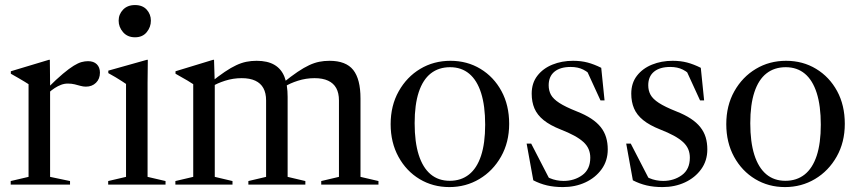

<svg xmlns="http://www.w3.org/2000/svg" viewBox="-20 -750 3488 780"><path d="M337.5 -501.5Q360.5 -501.5 373.2 -489Q386 -476.5 386 -455Q386 -429.5 370 -413.8Q354 -398 329 -398Q318 -398 306.8 -401.2Q295.5 -404.5 283 -407.5Q270.5 -410.5 255.5 -410.5Q241.5 -410.5 228.2 -405.5Q215 -400.5 202.2 -392.2Q189.5 -384 177 -372.5L174.5 -393.5Q210 -429 235.8 -450.5Q261.5 -472 279.5 -483Q297.5 -494 311.2 -497.8Q325 -501.5 337.5 -501.5ZM183.5 -411V-31.5L264.5 -14.5V0H23.5V-14.5L96 -31.5V-408Q89.5 -412.5 79.8 -418.2Q70 -424 56.2 -432.2Q42.5 -440.5 24 -450.5V-460.5L178.5 -507H182.5Z M528.5 -598.5Q498 -598.5 480 -619.2Q462 -640 462 -666Q462 -692 480 -710.8Q498 -729.5 528.5 -729.5Q559 -729.5 576 -710.8Q593 -692 593 -666Q593 -640 576 -619.2Q559 -598.5 528.5 -598.5ZM580.5 -507 579.5 -413.5V-31.5L652.5 -14.5V0H419.5V-14.5L492 -31.5V-409Q486.5 -413 475.2 -420.2Q464 -427.5 449.8 -436Q435.5 -444.5 420 -453V-463L576.5 -507Z M852.5 -411V-31.5L924.5 -14.5V0H692.5V-14.5L765 -31.5V-408Q757 -413.5 742 -422.5Q727 -431.5 693 -450.5V-460.5L845.5 -507H849.5ZM1148.5 -356.5V-31.5L1220.5 -14.5V0H989V-14.5L1061 -31.5V-342Q1061 -372 1050 -392Q1039 -412 1017 -422.2Q995 -432.5 962 -432.5Q927 -432.5 894.2 -422Q861.5 -411.5 841.5 -398.5L833 -413Q867 -440.5 893 -458Q919 -475.5 940 -485.2Q961 -495 980.8 -499Q1000.5 -503 1022.5 -503Q1067 -503 1095 -486.5Q1123 -470 1135.8 -437.5Q1148.5 -405 1148.5 -356.5ZM1444.5 -350V-31.5L1517.5 -14.5V0H1285V-14.5L1357 -31.5V-342Q1357 -372 1346 -392Q1335 -412 1313 -422.2Q1291 -432.5 1258 -432.5Q1223 -432.5 1190.2 -422Q1157.5 -411.5 1137.5 -398.5L1129 -413Q1163 -440.5 1189 -458Q1215 -475.5 1236 -485.2Q1257 -495 1276.8 -499Q1296.5 -503 1318.5 -503Q1385.5 -503 1415 -465.8Q1444.5 -428.5 1444.5 -350Z M1807 -15.5Q1853 -15.5 1885.2 -41Q1917.5 -66.5 1934.2 -117.2Q1951 -168 1951 -243.5Q1951 -320 1934.5 -372Q1918 -424 1886.2 -450.5Q1854.5 -477 1808.5 -477Q1762.5 -477 1730.2 -451.8Q1698 -426.5 1681.2 -375.8Q1664.5 -325 1664.5 -249.5Q1664.5 -173 1681 -121Q1697.5 -69 1729.2 -42.2Q1761 -15.5 1807 -15.5ZM1805.5 10Q1738.5 10 1684.5 -22.5Q1630.5 -55 1598.8 -113Q1567 -171 1567 -245.5Q1567 -321 1599.8 -379.2Q1632.5 -437.5 1687.2 -470.2Q1742 -503 1810 -503Q1878 -503 1932 -470.2Q1986 -437.5 2017.2 -380Q2048.5 -322.5 2048.5 -247Q2048.5 -172 2015.5 -113.8Q1982.5 -55.5 1927.5 -22.8Q1872.5 10 1805.5 10Z M2308 -503Q2340.5 -503 2367 -496Q2393.5 -489 2422.5 -474.5L2436 -342H2419.5L2358.5 -475L2396 -430.5Q2371 -456.5 2349.5 -467.2Q2328 -478 2298.5 -478Q2256 -478 2232.5 -458.8Q2209 -439.5 2209 -403.5Q2209 -382 2218.2 -365Q2227.5 -348 2252 -332Q2276.5 -316 2323 -297.5Q2357.5 -284 2381.8 -268Q2406 -252 2420.8 -233.2Q2435.5 -214.5 2442.2 -192.2Q2449 -170 2449 -143Q2449 -97 2424 -62.5Q2399 -28 2358 -9Q2317 10 2267 10Q2231 10 2202.2 3.2Q2173.5 -3.5 2146.5 -17.5L2119.5 -166.5H2138L2217.5 -12.5L2184.5 -42Q2199 -32.5 2213 -26.5Q2227 -20.5 2241 -17.8Q2255 -15 2269.5 -15Q2313 -15 2345.5 -38.5Q2378 -62 2378 -109.5Q2378 -128.5 2371.2 -144.2Q2364.5 -160 2350 -173.2Q2335.5 -186.5 2312.5 -199Q2289.5 -211.5 2257.5 -224Q2214.5 -241 2188.5 -262Q2162.5 -283 2151.2 -309.5Q2140 -336 2140 -369.5Q2140 -412.5 2163 -442.2Q2186 -472 2224.2 -487.5Q2262.5 -503 2308 -503Z M2712.5 -503Q2745 -503 2771.5 -496Q2798 -489 2827 -474.5L2840.5 -342H2824L2763 -475L2800.5 -430.5Q2775.5 -456.5 2754 -467.2Q2732.5 -478 2703 -478Q2660.5 -478 2637 -458.8Q2613.5 -439.5 2613.5 -403.5Q2613.5 -382 2622.8 -365Q2632 -348 2656.5 -332Q2681 -316 2727.5 -297.5Q2762 -284 2786.2 -268Q2810.5 -252 2825.2 -233.2Q2840 -214.5 2846.8 -192.2Q2853.5 -170 2853.5 -143Q2853.5 -97 2828.5 -62.5Q2803.5 -28 2762.5 -9Q2721.5 10 2671.5 10Q2635.5 10 2606.8 3.2Q2578 -3.5 2551 -17.5L2524 -166.5H2542.5L2622 -12.5L2589 -42Q2603.5 -32.5 2617.5 -26.5Q2631.5 -20.5 2645.5 -17.8Q2659.5 -15 2674 -15Q2717.5 -15 2750 -38.5Q2782.5 -62 2782.5 -109.5Q2782.5 -128.5 2775.8 -144.2Q2769 -160 2754.5 -173.2Q2740 -186.5 2717 -199Q2694 -211.5 2662 -224Q2619 -241 2593 -262Q2567 -283 2555.8 -309.5Q2544.5 -336 2544.5 -369.5Q2544.5 -412.5 2567.5 -442.2Q2590.5 -472 2628.8 -487.5Q2667 -503 2712.5 -503Z M3170.5 -15.5Q3216.5 -15.5 3248.8 -41Q3281 -66.5 3297.8 -117.2Q3314.5 -168 3314.5 -243.5Q3314.5 -320 3298 -372Q3281.5 -424 3249.8 -450.5Q3218 -477 3172 -477Q3126 -477 3093.8 -451.8Q3061.5 -426.5 3044.8 -375.8Q3028 -325 3028 -249.5Q3028 -173 3044.5 -121Q3061 -69 3092.8 -42.2Q3124.5 -15.5 3170.5 -15.5ZM3169 10Q3102 10 3048 -22.5Q2994 -55 2962.2 -113Q2930.5 -171 2930.5 -245.5Q2930.5 -321 2963.2 -379.2Q2996 -437.5 3050.8 -470.2Q3105.5 -503 3173.5 -503Q3241.5 -503 3295.5 -470.2Q3349.5 -437.5 3380.8 -380Q3412 -322.5 3412 -247Q3412 -172 3379 -113.8Q3346 -55.5 3291 -22.8Q3236 10 3169 10Z"/></svg>

Font: Newsreader 60pt
Style: Regular
Weight: 400
Designer: Hugues Gentile
Foundry: Production Type
Version: Version 1.003